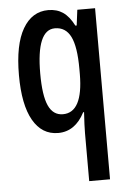

<svg xmlns="http://www.w3.org/2000/svg" viewBox="-55 -642 583 872"><g transform="rotate(-5 236.5 -206.0)"><path d="M316 -30Q316 -47 317 -70.5Q318 -94 320 -125H316Q273 -41 195 -41Q121 -41 80.5 -112Q40 -183 40 -318Q40 -457 82 -529Q124 -601 198 -601Q237 -601 265 -582Q293 -563 315 -520H321L330 -591H411V189H316ZM224 -124Q315 -124 316 -298V-323Q316 -424 293 -470Q270 -516 221 -516Q137 -516 137 -317Q137 -217 158 -170.5Q179 -124 224 -124Z"/></g></svg>

Font: Noto Sans Tamil UI ExtraCondensed Medium
Style: Regular
Weight: 500
Width: 2
Designer: Jelle Bosma - Monotype Design Team
Foundry: Monotype Imaging Inc.
Version: Version 2.004; ttfautohint (v1.8.4.7-5d5b)